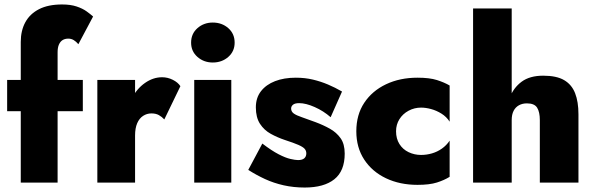

<svg xmlns="http://www.w3.org/2000/svg" viewBox="-20 -818 2665 860"><path d="M12 -460V-320H351V-460ZM331 -620 397 -744Q386 -754 368 -767Q350 -780 323 -789Q296 -798 258 -798Q196 -798 155 -777Q114 -756 93.5 -718.5Q73 -681 73 -630V0H238V-584Q238 -605 244 -618.5Q250 -632 260.5 -638.5Q271 -645 286 -645Q299 -645 310 -638.5Q321 -632 331 -620Z M585 -460H416V0H585ZM716 -283 788 -432Q777 -449 754 -460.5Q731 -472 706 -472Q666 -472 629.5 -446.5Q593 -421 571 -378Q549 -335 549 -280L585 -211Q585 -244 594.5 -266Q604 -288 621 -299Q638 -310 658 -310Q678 -310 691.5 -302.5Q705 -295 716 -283Z M836 -627Q836 -588 864.5 -563Q893 -538 933 -538Q974 -538 1002.5 -563Q1031 -588 1031 -627Q1031 -667 1002.5 -692Q974 -717 933 -717Q893 -717 864.5 -692Q836 -667 836 -627ZM850 -460V0H1016V-460Z M1155 -175 1092 -57Q1128 -34 1167 -16Q1206 2 1250.5 12Q1295 22 1345 22Q1431 22 1477.5 -15Q1524 -52 1524 -130Q1524 -173 1505.5 -199Q1487 -225 1457.5 -241.5Q1428 -258 1393 -271Q1356 -285 1332 -293Q1308 -301 1296 -309.5Q1284 -318 1284 -332Q1284 -342 1292.5 -349Q1301 -356 1320 -356Q1350 -356 1389.5 -338.5Q1429 -321 1461 -293L1512 -408Q1481 -426 1449 -439.5Q1417 -453 1381.5 -461.5Q1346 -470 1305 -470Q1252 -470 1212 -454.5Q1172 -439 1149 -409.5Q1126 -380 1126 -337Q1126 -292 1144.5 -263.5Q1163 -235 1193 -218.5Q1223 -202 1256 -191Q1296 -178 1316.5 -169Q1337 -160 1344.5 -151.5Q1352 -143 1352 -131Q1352 -117 1343 -109Q1334 -101 1315 -101Q1303 -101 1281 -106Q1259 -111 1228 -127Q1197 -143 1155 -175Z M1754 -230Q1754 -260 1769 -284Q1784 -308 1810 -322Q1836 -336 1866 -336Q1887 -336 1911 -329.5Q1935 -323 1957.5 -309Q1980 -295 1994 -273V-435Q1970 -449 1937 -459.5Q1904 -470 1850 -470Q1771 -470 1709 -440.5Q1647 -411 1611.5 -357.5Q1576 -304 1576 -230Q1576 -157 1611.5 -103Q1647 -49 1709 -19.5Q1771 10 1850 10Q1904 10 1937 -0.5Q1970 -11 1994 -26V-188Q1980 -167 1959.5 -152.5Q1939 -138 1915 -131Q1891 -124 1866 -124Q1836 -124 1810 -136.5Q1784 -149 1769 -173Q1754 -197 1754 -230Z M2272 -780H2099V0H2272ZM2398 -280V0H2571V-306Q2571 -362 2556 -400.5Q2541 -439 2507 -459Q2473 -479 2413 -479Q2353 -479 2316.5 -452Q2280 -425 2263 -380Q2246 -335 2246 -280H2272Q2272 -305 2280.5 -321.5Q2289 -338 2304.5 -346.5Q2320 -355 2340 -355Q2374 -355 2386 -335.5Q2398 -316 2398 -280Z"/></svg>

Font: Jost ExtraBold
Style: Regular
Weight: 800
Version: Version 3.710